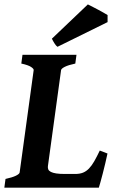

<svg xmlns="http://www.w3.org/2000/svg" viewBox="-25 -869 542 889"><path d="M472.7 -158.2Q468.3 -137.2 462.4 -112.5Q456.5 -87.9 450.7 -65.2Q444.8 -42.5 439.9 -24.9Q435.1 -7.3 432.6 0H-4.9L0.5 -40.5Q32.2 -47.4 48.6 -55.4Q64.9 -63.5 65.9 -70.3L130.9 -544.4Q131.8 -550.3 118.7 -559.1Q105.5 -567.9 73.7 -574.7L79.1 -615.2H329.1L323.7 -574.7Q291.5 -567.9 275.1 -559.6Q258.8 -551.3 257.8 -544.4L196.8 -99.6Q195.8 -90.8 198.7 -84.2Q201.7 -77.6 210.7 -73Q219.7 -68.4 235.6 -65.9Q251.5 -63.5 276.4 -63.5H323.2Q344.2 -63.5 359.4 -69.6Q374.5 -75.7 387.2 -88.9Q399.9 -102.1 411.6 -122.6Q423.3 -143.1 437 -171.9ZM473.1 -766.6 241.2 -652.3Q234.4 -656.7 227.1 -668.5Q219.7 -680.2 215.3 -689.9L381.8 -848.6Q392.6 -843.3 405.8 -836.4Q418.9 -829.6 431.4 -823Q443.8 -816.4 454.8 -810.1Q465.8 -803.7 473.1 -799.3Z"/></svg>

Font: Gentium Book Basic
Style: Bold Italic
Weight: 700
Italic angle: -8°
Designer: J. Victor Gaultney and Annie Olsen
Foundry: SIL International
Version: Version 1.102; 2013; Maintenance release